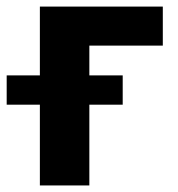

<svg xmlns="http://www.w3.org/2000/svg" viewBox="-61 -566 544 586"><path d="M435.9 -545.9V-426.8H211.7V0H60.7V-545.9ZM-40.6 -246.5V-335.9H313.5V-246.5Z"/></svg>

Font: GitLab Sans
Style: Regular
Weight: 400
Designer: Rasmus Andersson
Foundry: Modifications by GitLab B.V., manufactured by rsms
Version: Version 4.000;git-c8fb6b7